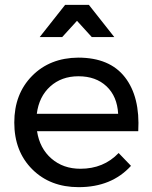

<svg xmlns="http://www.w3.org/2000/svg" viewBox="-20 -770 628 793"><path d="M298 -684 237 -617H144L249 -750H347L452 -617H359ZM303 -532Q433 -532 496 -451Q559 -370 551 -228H133Q144 -157 192.5 -115Q241 -73 312 -73Q408 -73 470 -138L521 -85Q441 3 305 3Q187 3 113 -71Q39 -145 39 -264Q39 -382 112.5 -456.5Q186 -531 303 -532ZM132 -300H468Q464 -372 420 -413.5Q376 -455 304 -455Q234 -455 187.5 -413Q141 -371 132 -300Z"/></svg>

Font: Montserrat arm
Style: Regular
Weight: 400
Designer: Julieta Ulanovsky
Foundry: Julieta Ulanovsky
Version: Version 6.000;PS 006.000;hotconv 1.0.88;makeotf.lib2.5.64775